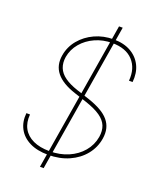

<svg xmlns="http://www.w3.org/2000/svg" viewBox="-164 -913 892 1098"><g transform="rotate(20 282.0 -363.5)"><path d="M215.8 90.8 366.2 -818.4H388.7L238.3 90.8ZM235.4 10.7Q168.9 10.7 122.8 -12.2Q76.7 -35.2 54.7 -76.2Q32.7 -117.2 38.1 -170.9H60.1Q55.7 -121.6 75.2 -85.9Q94.7 -50.3 135.7 -31Q176.8 -11.7 235.8 -11.7Q299.3 -11.7 350.1 -33.7Q400.9 -55.7 434.1 -95Q467.3 -134.3 476.1 -185.5Q482.4 -224.6 470.7 -253.9Q459 -283.2 426.5 -305.9Q394 -328.6 337.4 -347.7L259.3 -373.5Q177.7 -400.4 142.3 -444.6Q106.9 -488.8 117.7 -551.8Q126.5 -605.5 161.4 -647.7Q196.3 -689.9 248.8 -714.1Q301.3 -738.3 363.3 -738.3Q425.8 -738.3 469 -713.4Q512.2 -688.5 533 -645.3Q553.7 -602.1 547.9 -545.9H525.9Q532.7 -622.6 489.7 -669.2Q446.8 -715.8 362.3 -715.8Q306.6 -715.8 259 -694.3Q211.4 -672.9 179.7 -635.3Q147.9 -597.7 139.6 -549.8Q133.8 -513.2 145.3 -483.9Q156.7 -454.6 187.3 -432.6Q217.8 -410.6 266.6 -394.5L345.2 -368.7Q390.1 -353.5 421.6 -335.4Q453.1 -317.4 471.9 -294.9Q490.7 -272.5 497.3 -244.9Q503.9 -217.3 498.5 -183.6Q489.3 -127 453.6 -83Q418 -39.1 362.1 -14.2Q306.2 10.7 235.4 10.7Z"/></g></svg>

Font: Inter 28pt Thin
Style: Italic
Weight: 250
Italic angle: -9.3988°
Designer: Rasmus Andersson
Foundry: rsms
Version: Version 4.001;git-66647c0bb